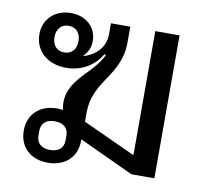

<svg xmlns="http://www.w3.org/2000/svg" viewBox="-68 -637 802 725"><g transform="rotate(10 333.0 -274.0)"><path d="M159 12C225 12 269 -29 269 -92V-97L478 0H566V-548H473V-74H469L271 -165V-201C271 -259 295 -298 321 -337C349 -379 377 -422 377 -486V-548H303V-507C303 -454 267 -422 223 -408L222 -410C237 -425 247 -445 247 -469C247 -523 206 -560 148 -560C88 -560 44 -520 44 -461C44 -396 94 -353 165 -353C218 -353 270 -378 299 -429L305 -426C289 -394 266 -370 244 -347C207 -309 178 -274 178 -223C178 -212 179 -203 181 -194C174 -195 167 -196 159 -196C93 -196 49 -155 49 -92C49 -29 93 12 159 12ZM159 -37C125 -37 107 -55 107 -83V-101C107 -129 125 -147 159 -147C193 -147 211 -129 211 -101V-83C211 -55 193 -37 159 -37ZM148 -409C119 -409 102 -429 102 -460C102 -491 119 -511 148 -511C177 -511 194 -491 194 -460C194 -429 177 -409 148 -409Z"/></g></svg>

Font: IBM Plex Thai Looped Text
Style: Regular
Weight: 450
Designer: Mike Abbink, Paul van der Laan, Pieter van Rosmalen, Ben Mitchell, Mark Frömberg
Foundry: Bold Monday
Version: Version 1.0